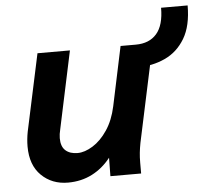

<svg xmlns="http://www.w3.org/2000/svg" viewBox="-50 -715 840 778"><g transform="rotate(-5 370.5 -325.5)"><path d="M45 -149Q45 -178 51 -209L118 -522H250L183 -207Q178 -187 178 -171Q178 -137 196 -121Q214 -105 245 -105Q274 -105 307 -125.5Q340 -146 366.5 -185.5Q393 -225 405 -281L456 -522H587L502 -124Q498 -103 496 -84.5Q494 -66 494 -44V0H369L370 -75Q338 -34 294 -11.5Q250 11 196 11Q131 11 88 -31Q45 -73 45 -149ZM518 -522Q573 -522 603 -556.5Q633 -591 633 -662H741Q741 -579 710.5 -528Q680 -477 629 -453.5Q578 -430 518 -430Z"/></g></svg>

Font: Radio Canada SemiBold
Style: Italic
Weight: 600
Italic angle: -12°
Designer: Charles Daoud, Etienne Aubert Bonn, Alexandre Saumier Demers, Jacques Le Bailly
Foundry: Radio-Canada
Version: Version 2.104; ttfautohint (v1.8.4.7-5d5b);gftools[0.9.28.de